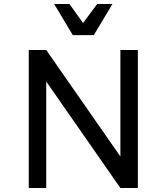

<svg xmlns="http://www.w3.org/2000/svg" viewBox="-20 -948 840 968"><path d="M675 -696V0H587L213 -537V0H125V-696H213L587 -159V-696ZM330 -928 399 -832 470 -928H547L453 -771H347L253 -928Z"/></svg>

Font: AmikoRegular
Style: Regular
Weight: 400
Designer: Pablo Impallari, Rodrigo Fuenzalida, Andres Torresi
Foundry: Impallari Type
Version: Version 1.000; ttfautohint (v1.3)